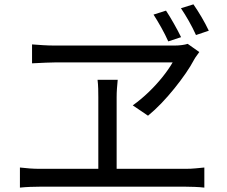

<svg xmlns="http://www.w3.org/2000/svg" viewBox="-20 -869 1040 879"><path d="M740 -820.4Q757 -794.8 776.1 -760.9Q795.3 -727.1 809 -698.9L750.3 -679.5Q737 -709.5 718.7 -742.3Q700.3 -775.2 682.9 -802.2ZM865.5 -849.1Q882.9 -824.3 902.4 -791.4Q921.8 -758.4 935.9 -728.4L877.2 -708.6Q863 -740.2 844.7 -772.5Q826.4 -804.7 808.4 -831.3ZM892.4 -630.7Q886.2 -621.4 880.2 -613.7Q874.2 -606.1 869.2 -596.9Q853.2 -566.5 829.8 -532.7Q806.4 -498.9 778.2 -463.9Q750.1 -429 719.5 -396.9Q688.9 -364.9 657.6 -339.3L587.8 -386.6Q626 -413.9 660.5 -447.2Q695.1 -480.5 723.5 -515.9Q751.9 -551.3 770.4 -583.3Q751.1 -583.3 709.1 -583.3Q667.1 -583.3 612.2 -583.3Q557.4 -583.3 498.3 -583.3Q439.3 -583.3 385.1 -583.3Q330.9 -583.3 290.7 -583.3Q250.6 -583.3 233.4 -583.3Q215.2 -583.3 189.8 -582.1Q164.4 -580.9 145.5 -580Q126.7 -579.1 126.7 -579.1V-665.7Q150.2 -663.9 177 -662.2Q203.7 -660.5 228.7 -660.5Q248.6 -660.5 290.2 -660.5Q331.8 -660.5 386.3 -660.5Q440.8 -660.5 499.6 -660.5Q558.3 -660.5 613.8 -660.5Q669.3 -660.5 713.1 -660.5Q756.8 -660.5 780 -660.5Q796.4 -660.5 812.3 -662.6Q828.2 -664.7 839.3 -668.2ZM514 -424Q514 -413.6 514 -386Q514 -358.4 514 -321.4Q514 -284.5 514 -244.2Q514 -203.9 514 -166.3Q514 -128.8 514 -99.9Q514 -71.1 514 -57.9H430.1Q430.1 -71.1 430.1 -99.9Q430.1 -128.8 430.1 -166.1Q430.1 -203.5 430.1 -243.8Q430.1 -284.1 430.1 -321Q430.1 -358 430.1 -385.8Q430.1 -413.6 430.1 -424.3Q430.1 -442.4 429.6 -462.7Q429.1 -483.1 426.6 -503.8H518.9Q516.7 -482.7 515.4 -463.3Q514 -443.8 514 -424ZM71.2 -102.1Q94.2 -99.3 117.3 -97.7Q140.4 -96.1 161.8 -96.1H830.3Q853.8 -96.1 875 -98.2Q896.1 -100.3 915.5 -102.1V-10.1Q895.3 -12.5 870.5 -13.4Q845.7 -14.3 830.3 -14.3H161.8Q140.8 -14.3 118 -13.4Q95.2 -12.5 71.2 -10.1Z"/></svg>

Font: Noto Sans HK Thin
Style: Regular
Weight: 100
Designer: Ryoko NISHIZUKA 西塚涼子 (kana, bopomofo & ideographs); Paul D. Hunt (Latin, Greek & Cyrillic); Sandoll Communications 산돌커뮤니
Foundry: Adobe
Version: Version 2.004-H2;hotconv 1.0.118;makeotfexe 2.5.65603